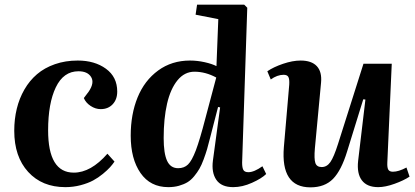

<svg xmlns="http://www.w3.org/2000/svg" viewBox="-20 -787 1778 822"><path d="M313 -527.8Q385.3 -527.8 433.6 -492.7Q481.9 -457.5 481.9 -395Q481.9 -361.3 462.4 -340.6Q442.9 -319.8 411.1 -319.8Q388.7 -319.8 367.9 -333.5Q347.2 -347.2 338.9 -367.2L359.9 -395Q385.3 -432.6 370.1 -457.3Q355 -481.9 315.9 -481.9Q252 -481.9 219 -413.3Q186 -344.7 186 -229Q186 -47.9 295.9 -47.9Q369.1 -47.9 439.9 -128.9L470.2 -95.2Q461.9 -83 450.9 -70.8Q439.9 -58.6 420.4 -42.5Q400.9 -26.4 378.7 -14.4Q356.4 -2.4 325 5.9Q293.5 14.2 259.8 14.2Q160.2 14.2 100.6 -51Q41 -116.2 41 -227.1Q41 -276.9 51.8 -321.3Q62.5 -365.7 84.5 -403.8Q106.4 -441.9 138.4 -469.2Q170.4 -496.6 215.1 -512.2Q259.8 -527.8 313 -527.8Z M1038.6 -753.9 1016.6 -90.8Q1016.6 -68.8 1022 -59.3Q1027.3 -49.8 1043.5 -49.8Q1067.9 -49.8 1103.5 -75.2L1119.6 -42Q1100.1 -22.9 1058.8 -4.4Q1017.6 14.2 978.5 14.2Q927.7 14.2 906.2 -17.1Q884.8 -48.3 891.6 -100.1L922.4 -327.1L913.6 -329.1L879.4 -196.8Q872.1 -167.5 866.5 -148.2Q860.8 -128.9 851.8 -104.5Q842.8 -80.1 833.7 -64.5Q824.7 -48.8 811.3 -32.5Q797.9 -16.1 782.5 -6.8Q767.1 2.4 746.3 8.3Q725.6 14.2 700.7 14.2Q623.5 14.2 581.5 -46.4Q539.6 -106.9 539.6 -206.1Q539.6 -297.9 569.1 -370.1Q598.6 -442.4 657 -485.1Q715.3 -527.8 793.5 -527.8Q824.2 -527.8 856 -520.8Q887.7 -513.7 906.7 -503.9L914.6 -705.1L817.4 -724.1L823.7 -767.1H1025.4ZM742.7 -66.9Q768.6 -66.9 784.9 -82.8Q801.3 -98.6 818.4 -143.3Q835.4 -188 859.4 -280.8L905.8 -455.1Q859.9 -480 812.5 -480Q770 -480 740 -443.4Q710 -406.7 695.3 -343.3Q680.7 -279.8 680.7 -195.8Q680.7 -130.4 695.3 -98.6Q710 -66.9 742.7 -66.9Z M1139.2 -446.8 1124.5 -481.9Q1150.9 -500 1191.9 -513.9Q1232.9 -527.8 1267.1 -527.8Q1314 -527.8 1336.4 -503.7Q1358.9 -479.5 1354.5 -433.1L1328.1 -151.9Q1324.2 -106.9 1330.1 -89.4Q1335.9 -71.8 1357.4 -71.8Q1379.4 -71.8 1394.3 -93Q1409.2 -114.3 1427.2 -170.9L1536.1 -514.2H1657.2L1638.2 -90.8Q1637.2 -69.8 1642.3 -60.8Q1647.5 -51.8 1662.1 -51.8Q1686.5 -51.8 1720.2 -69.8L1733.4 -30.8Q1708.5 -14.2 1668.9 0Q1629.4 14.2 1599.1 14.2Q1551.3 14.2 1529.3 -14.9Q1507.3 -43.9 1513.2 -98.1L1544.4 -360.8L1535.2 -361.8L1466.3 -139.2Q1441.4 -57.6 1405.8 -21.2Q1370.1 15.1 1309.1 15.1Q1181.2 15.1 1195.3 -157.2L1218.3 -424.8Q1219.7 -448.2 1214.6 -457.5Q1209.5 -466.8 1194.3 -466.8Q1167 -466.8 1139.2 -446.8Z"/></svg>

Font: Literata SemiBold
Style: Italic
Weight: 650
Italic angle: -2.39999°
Designer: Latin by Veronika Burian and Jose Scaglione. Greek by Irene Vlachou. Cyrillic by Vera Evstafieva
Foundry: TypeTogether
Version: Version 3.021